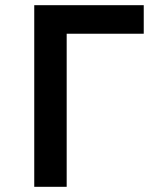

<svg xmlns="http://www.w3.org/2000/svg" viewBox="-20 -720 640 740"><path d="M112 0H237V-590H534V-700H112Z"/></svg>

Font: CommitMonoV143 ExtLt
Style: Regular
Weight: 200
Monospace: yes
Designer: Eigil Nikolajsen
Foundry: Eigil Nikolajsen
Version: Version 1.143